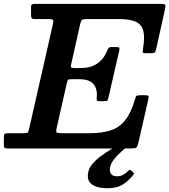

<svg xmlns="http://www.w3.org/2000/svg" viewBox="-63 -770 878 996"><path d="M495 206.5Q544.5 206.5 575.5 186.2Q606.5 166 627.5 138.5Q631.5 133 632 130.5Q632.5 128 628.5 124.5L616.5 113.5Q610.5 107.5 601.5 117Q591 128 576.8 136.2Q562.5 144.5 544 144.5Q520.5 144.5 512.2 130.8Q504 117 508 98Q512.5 77.5 526.2 59.2Q540 41 557.2 25.2Q574.5 9.5 588.5 -3.5Q596 -10.5 597.5 -15.8Q599 -21 593.5 -27Q591.5 -30.5 583 -31.2Q574.5 -32 565 -26.5Q542 -13 514.2 3.8Q486.5 20.5 460.2 39.8Q434 59 415.8 81Q397.5 103 394 127.5Q389 156.5 401.2 173.8Q413.5 191 438.2 198.8Q463 206.5 495 206.5ZM284 -340.5Q287 -352.5 290 -355.8Q293 -359 308 -359H349Q400 -359 421.2 -334.5Q442.5 -310 439 -269.5Q438 -259.5 438.5 -252.2Q439 -245 453.5 -245H477Q492 -245 494.8 -249.8Q497.5 -254.5 500 -266L555 -505Q558 -517.5 556.2 -521.8Q554.5 -526 538.5 -526H517.5Q501.5 -526 498.2 -518.2Q495 -510.5 490 -500Q473.5 -462 440.5 -439.5Q407.5 -417 355.5 -417H323.5Q309 -417 306 -420.5Q303 -424 306 -436L353 -645Q357 -661.5 361.8 -666.2Q366.5 -671 387.5 -671H556.5Q612 -671 642 -657Q672 -643 680.5 -609.8Q689 -576.5 679 -518.5Q677.5 -508 677 -501Q676.5 -494 691 -494H717.5Q737 -494 740.8 -499Q744.5 -504 748 -519.5L793 -722.5Q797 -740 793.5 -745Q790 -750 767.5 -750H120.5Q110.5 -750 104.2 -747.5Q98 -745 98 -733.5V-693.5Q98 -679 102 -675Q106 -671 120.5 -671H188.5Q208 -671 211.8 -666.8Q215.5 -662.5 212 -647L88 -101.5Q84.5 -86 80.5 -82.5Q76.5 -79 57 -79H-19.5Q-35.5 -79 -39.2 -74.8Q-43 -70.5 -43 -53.5V-17Q-43 -5.5 -38.5 -2.8Q-34 0 -23.5 0H618.5Q639 0 644.5 -4.8Q650 -9.5 654 -25.5L707 -257.5Q709.5 -269 707 -272.5Q704.5 -276 689 -276H664Q647 -276 643.8 -271.2Q640.5 -266.5 637 -254.5Q617 -185 586.8 -146.8Q556.5 -108.5 511.5 -93.8Q466.5 -79 401 -79H254.5Q233.5 -79 230.2 -83.5Q227 -88 230.5 -104Z"/></svg>

Font: Besley SemiBold
Style: Italic
Weight: 600
Italic angle: -13°
Designer: Owen Earl
Foundry: indestructible type*
Version: Version 2.001